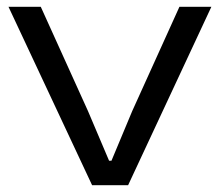

<svg xmlns="http://www.w3.org/2000/svg" viewBox="-20 -545 648 565"><path d="M251 0 5 -525H100L239 -218L301 -72H308L369 -218L508 -525H602L357 0Z"/></svg>

Font: Mona Sans Expanded
Style: Regular
Weight: 400
Width: 7
Designer: Deni Anggara
Foundry: GitHub
Version: Version 2.000